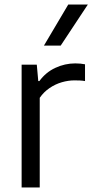

<svg xmlns="http://www.w3.org/2000/svg" viewBox="-20 -828 408 848"><path d="M75.5 0V-542.5H142.5L149 -470H154Q182 -508.5 224.2 -528.2Q266.5 -548 312.5 -548Q325 -548 335.2 -547Q345.5 -546 355.5 -544V-470Q344 -472 332.8 -472.5Q321.5 -473 308.5 -473Q282 -473 253.2 -464.8Q224.5 -456.5 199 -439.2Q173.5 -422 155.5 -396V0ZM174 -626.5 281.5 -808H368L248 -626.5Z"/></svg>

Font: Encode Sans Condensed Thin
Style: Regular
Weight: 400
Version: Version 3.002